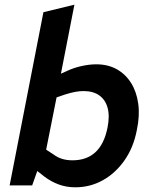

<svg xmlns="http://www.w3.org/2000/svg" viewBox="-20 -790 651 818"><path d="M301 8Q263 8 230.5 -4Q198 -16 170 -37L129 -69L171 -156L208 -132Q225 -119 245 -113Q265 -107 289 -107Q349 -107 386.5 -141.5Q424 -176 438 -246Q448 -296 438.5 -330.5Q429 -365 403 -383.5Q377 -402 336 -402Q319 -402 300 -398.5Q281 -395 256 -387L221 -375L169 -114L150 -93L117 0H21L165 -738L297 -770L230 -427L188 -453L264 -487Q293 -501 327 -508.5Q361 -516 390 -516Q440 -516 477.5 -495Q515 -474 538.5 -436.5Q562 -399 569 -348Q576 -297 563 -236Q549 -162 510.5 -107Q472 -52 418 -22Q364 8 301 8Z"/></svg>

Font: REM Medium Medium
Style: Italic
Weight: 500
Italic angle: -11°
Version: Version 1.005;gftools[0.9.28]